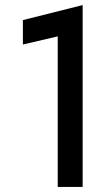

<svg xmlns="http://www.w3.org/2000/svg" viewBox="-20 -735 415 755"><path d="M207 -592 70 -560V-656L305 -715V0H207Z"/></svg>

Font: Simpel Medium
Style: Regular
Weight: 500
Designer: Janko Jovanovic
Version: Version 1.048;PS 001.048;hotconv 1.0.88;makeotf.lib2.5.64775